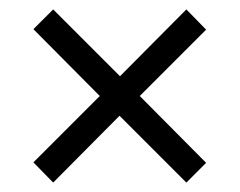

<svg xmlns="http://www.w3.org/2000/svg" viewBox="-20 -537 509 408"><path d="M51 -192 192 -333 51 -475 93 -517 235 -375 376 -517 418 -474 277 -333 418 -191 376 -149 234 -291 93 -149Z"/></svg>

Font: ZCOOL XiaoWei
Style: Regular
Weight: 400
Version: Version 1.000